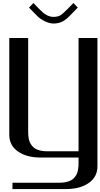

<svg xmlns="http://www.w3.org/2000/svg" viewBox="-20 -1043 665 1271"><path d="M495.1 -992.7 437.5 -934.1Q412.1 -908.7 387.9 -897.9Q363.8 -887.2 333.5 -887.2Q307.6 -887.2 276.9 -902.3Q246.1 -917.5 228.5 -935.1L171.9 -992.7L201.2 -1022.9L245.1 -978Q258.3 -964.8 268.8 -956.1Q279.3 -947.3 297.1 -939.2Q314.9 -931.2 333.5 -931.2Q360.8 -931.2 377.7 -940.7Q394.5 -950.2 421.9 -978L465.8 -1022.9ZM62.5 208.5V166.5H375Q399.9 166.5 419.9 161.6Q439.9 156.7 452.6 149.4Q465.3 142.1 474.6 130.1Q483.9 118.2 488.8 107.7Q493.7 97.2 496.3 82.5Q499 67.9 499.5 58.3Q500 48.8 500 35.6V0H250Q156.2 0 98.9 -40.3Q41.5 -80.6 41.5 -149.9V-791.5H166.5V-172.9Q166.5 -159.7 167 -149.9Q167.5 -140.1 170.2 -125.5Q172.9 -110.8 177.7 -100.3Q182.6 -89.8 191.9 -78.1Q201.2 -66.4 213.9 -58.8Q226.6 -51.3 246.6 -46.4Q266.6 -41.5 291.5 -41.5H500V-791.5H625V58.1Q625 127.9 567.6 168.2Q510.3 208.5 416.5 208.5Z"/></svg>

Font: Gputeks
Style: Bold
Weight: 600
Width: 8
Version: Version 0.9